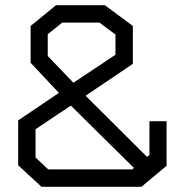

<svg xmlns="http://www.w3.org/2000/svg" viewBox="-20 -720 712 740"><path d="M50 -83V-256L207 -362L98 -478V-620L196 -700H384L492 -620V-474L310 -351L547 -115L556 -123V-253H622V-81L525 0H140ZM425 -509V-587L363 -633H220L164 -588V-504L263 -401ZM490 -67 496 -73 253 -313 117 -222V-113L166 -67Z"/></svg>

Font: Turret Road Medium
Style: Regular
Weight: 500
Designer: Noponies
Foundry: Noponies
Version: Version 1.001; ttfautohint (v1.8)